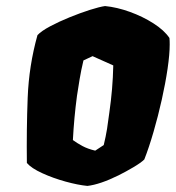

<svg xmlns="http://www.w3.org/2000/svg" viewBox="-20 -608 584 638"><path d="M270.5 9.8Q239.3 6.8 197.8 -4.6Q156.2 -16.1 120.4 -32.5Q84.5 -48.8 69.3 -66.4Q67.9 -177.2 72 -283.7Q76.2 -390.1 104.5 -491.2Q117.2 -504.9 146.5 -520.5Q175.8 -536.1 211.2 -550.5Q246.6 -564.9 278.8 -575.2Q311 -585.4 329.1 -587.9Q368.7 -584 411.4 -568.6Q454.1 -553.2 489.7 -530.5Q525.4 -507.8 543 -481.9Q543.5 -477.5 543.7 -471.9Q543.9 -466.3 543.9 -460Q543.9 -428.2 536.9 -379.9Q529.8 -331.5 517.6 -276.9Q505.4 -222.2 490.2 -169.9Q475.1 -117.7 459.5 -78.1Q448.7 -67.4 423.6 -52.5Q398.4 -37.6 374 -25.4Q312.5 4.9 270.5 9.8ZM296.4 -107.4 324.7 -126Q331.5 -153.8 335.7 -179.7Q339.8 -205.6 343.3 -233.9Q349.1 -274.4 352.3 -312.3Q355.5 -350.1 356.4 -390.6L287.6 -421.4L257.3 -407.2Q249.5 -374.5 244.6 -345Q239.7 -315.4 235.8 -289.6Q226.1 -217.3 222.2 -142.6Q236.3 -132.3 253.9 -122.8Q271.5 -113.3 296.4 -107.4Z"/></svg>

Font: Fruktur
Style: Italic
Weight: 400
Italic angle: -8°
Designer: Viktoriya Grabowska, Eben Sorkin
Foundry: Viktoriya Grabowska
Version: Version 1.008; ttfautohint (v1.8.4.7-5d5b)